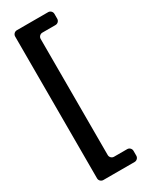

<svg xmlns="http://www.w3.org/2000/svg" viewBox="-215 -712 724 919"><g transform="rotate(-30 147.5 -252.0)"><path d="M161 -595H234C246 -595 256 -605 256 -617V-644C256 -656 246 -666 234 -666H61C49 -666 39 -656 39 -644V140C39 152 49 162 61 162H234C246 162 256 152 256 140V113C256 101 246 91 234 91H161C149 91 139 81 139 69V-573C139 -585 149 -595 161 -595Z"/></g></svg>

Font: DIN Rundschrift
Style: Breit
Weight: 400
Width: 7
Version: Version 1.027